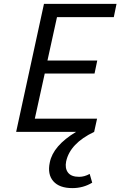

<svg xmlns="http://www.w3.org/2000/svg" viewBox="-20 -678 619 987"><path d="M565 -590H273L224 -367H480L466 -300H210L159 -68H479L464 0Q340 59 320 152Q313 187 329.5 209Q346 231 387 231Q414 231 441 216L454 261Q408 289 352 289Q285 289 254 253.5Q223 218 236 157Q253 71 371 0H63L206 -658H579Z"/></svg>

Font: EauTest Medium
Style: Italic
Weight: 500
Italic angle: -12°
Designer: Christian Thalmann (Catharsis Fonts)
Version: Version 0.001;PS 000.001;hotconv 1.0.88;makeotf.lib2.5.64775